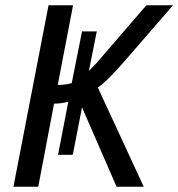

<svg xmlns="http://www.w3.org/2000/svg" viewBox="-20 -708 676 728"><path d="M164 -688H257L199 -386Q231 -386 252 -393L291 -589H347L317 -439L346 -469L535 -688H636L460 -485Q389 -402 351 -376L525 0H422L291 -301L256 -121H200L239 -322Q210 -315 185 -315L125 0H31Z"/></svg>

Font: Libra Sans Modern
Style: Italic
Weight: 400
Italic angle: -12°
Foundry: Stefan Peev, Context Ltd
Version: Version 1.000